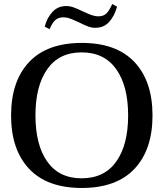

<svg xmlns="http://www.w3.org/2000/svg" viewBox="-20 -923 812 953"><path d="M202 -791Q213 -834 240 -863.5Q267 -893 309 -893Q327 -893 345 -886.5Q363 -880 390 -867Q418 -854 435 -848Q452 -842 469 -842Q494 -842 508.5 -856.5Q523 -871 537 -903L561 -890Q549 -845 522.5 -815Q496 -785 453 -785Q435 -785 417.5 -791.5Q400 -798 374 -811Q346 -824 329 -830.5Q312 -837 294 -837Q269 -837 254 -823Q239 -809 226 -778ZM35 -350Q35 -520 124.5 -615Q214 -710 386 -710Q558 -710 647.5 -615Q737 -520 737 -350Q737 -180 647.5 -85Q558 10 386 10Q214 10 124.5 -85Q35 -180 35 -350ZM616 -350Q616 -496 557 -579.5Q498 -663 385 -663Q273 -663 214.5 -579.5Q156 -496 156 -350Q156 -204 214.5 -121Q273 -38 385 -38Q498 -38 557 -121Q616 -204 616 -350Z"/></svg>

Font: Taviraj Medium
Style: Regular
Weight: 500
Designer: Katatrad Team
Foundry: CadsonDemak
Version: Version 1.001